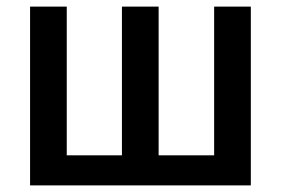

<svg xmlns="http://www.w3.org/2000/svg" viewBox="-20 -561 850 581"><path d="M739 -541H628V-91H460V-541H349V-91H182V-541H71V0H739Z"/></svg>

Font: Noto Sans UI SemiCondensed Medium
Style: Regular
Weight: 500
Width: 4
Designer: Monotype Design Team
Foundry: Monotype Imaging Inc.
Version: Version 1.901